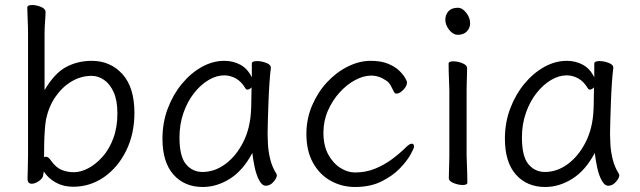

<svg xmlns="http://www.w3.org/2000/svg" viewBox="-20 -729 2556 767"><path d="M152 -26Q150 -16 135 -5.5Q120 5 107 5Q90 5 90 -15Q90 -27 91 -53.5Q92 -80 92 -106V-593Q92 -624 90.5 -653Q89 -682 89 -699Q89 -709 109 -709Q125 -709 143.5 -701.5Q162 -694 162 -681Q162 -669 160 -643.5Q158 -618 158 -592V-369Q198 -437 244.5 -461.5Q291 -486 346 -486Q421 -486 469 -433Q517 -380 517 -278Q517 -194 484 -127Q451 -60 395.5 -21.5Q340 17 272 17Q233 17 202.5 0Q172 -17 155 -44ZM156 -101Q160 -103 163 -103Q174 -103 184 -87Q204 -59 227 -50Q250 -41 275 -41Q302 -41 332 -56.5Q362 -72 389 -102Q416 -132 432.5 -176Q449 -220 449 -276Q449 -328 434 -361Q419 -394 395.5 -410Q372 -426 346 -426Q304 -426 266.5 -404Q229 -382 202 -343Q175 -304 164 -253Q161 -237 159 -209Q157 -181 156.5 -152Q156 -123 156 -101Z M1062 -457Q1059 -435 1056.5 -398.5Q1054 -362 1052.5 -321.5Q1051 -281 1050 -246Q1049 -211 1049 -193Q1049 -179 1050.5 -151.5Q1052 -124 1059.5 -93Q1067 -62 1084 -35Q1086 -31 1086 -29Q1086 -18 1072.5 -2.5Q1059 13 1042 13Q1027 13 1015.5 -8.5Q1004 -30 997.5 -60.5Q991 -91 988 -118Q951 -48 898.5 -15Q846 18 790 18Q717 18 673 -31.5Q629 -81 629 -175Q629 -239 650 -295Q671 -351 706.5 -394Q742 -437 786 -461.5Q830 -486 876 -486Q911 -486 940 -470.5Q969 -455 986 -420V-475Q986 -485 1007 -485Q1024 -485 1043 -478Q1062 -471 1062 -459ZM985 -380Q976 -371 968 -371Q964 -371 961 -375Q944 -404 921.5 -416Q899 -428 876 -428Q845 -428 813.5 -409.5Q782 -391 755.5 -357.5Q729 -324 713 -278.5Q697 -233 697 -180Q697 -104 723 -73Q749 -42 789 -42Q837 -42 880 -73.5Q923 -105 951.5 -161Q980 -217 983 -291Q984 -305 984 -330Q984 -355 985 -380Z M1634 -143Q1634 -137 1620 -111.5Q1606 -86 1577 -56Q1548 -26 1503.5 -4Q1459 18 1398 18Q1346 18 1301.5 -6.5Q1257 -31 1230.5 -78.5Q1204 -126 1204 -194Q1204 -254 1226.5 -307Q1249 -360 1286 -400Q1323 -440 1369 -463Q1415 -486 1461 -486Q1502 -486 1530 -474.5Q1558 -463 1574.5 -447Q1591 -431 1598.5 -417.5Q1606 -404 1606 -401Q1606 -385 1591 -370Q1576 -355 1564 -355Q1558 -355 1555 -360Q1548 -374 1541 -387Q1534 -400 1523 -407Q1494 -427 1463 -427Q1432 -427 1398.5 -409Q1365 -391 1336.5 -359.5Q1308 -328 1290 -287Q1272 -246 1272 -199Q1272 -147 1291.5 -111.5Q1311 -76 1340 -58Q1369 -40 1398 -40Q1441 -40 1478 -55Q1515 -70 1546.5 -93.5Q1578 -117 1601 -140Q1616 -155 1625 -155Q1634 -155 1634 -143Z M1858 -636Q1858 -617 1845 -603.5Q1832 -590 1809 -590Q1790 -590 1774.5 -609.5Q1759 -629 1759 -650Q1759 -670 1771.5 -684Q1784 -698 1809 -698Q1827 -698 1842.5 -678Q1858 -658 1858 -636ZM1775 -368Q1775 -378 1774 -399Q1773 -420 1772.5 -442Q1772 -464 1772 -475Q1772 -484 1791 -484Q1808 -484 1827 -476.5Q1846 -469 1846 -457Q1846 -449 1845.5 -432.5Q1845 -416 1844.5 -398Q1844 -380 1844 -368V-105Q1844 -99 1845 -78Q1846 -57 1846.5 -34Q1847 -11 1847 1Q1847 10 1828 10Q1812 10 1792.5 2.5Q1773 -5 1773 -17Q1773 -25 1773.5 -43.5Q1774 -62 1774.5 -80Q1775 -98 1775 -105Z M2430 -457Q2427 -435 2424.5 -398.5Q2422 -362 2420.5 -321.5Q2419 -281 2418 -246Q2417 -211 2417 -193Q2417 -179 2418.5 -151.5Q2420 -124 2427.5 -93Q2435 -62 2452 -35Q2454 -31 2454 -29Q2454 -18 2440.5 -2.5Q2427 13 2410 13Q2395 13 2383.5 -8.5Q2372 -30 2365.5 -60.5Q2359 -91 2356 -118Q2319 -48 2266.5 -15Q2214 18 2158 18Q2085 18 2041 -31.5Q1997 -81 1997 -175Q1997 -239 2018 -295Q2039 -351 2074.5 -394Q2110 -437 2154 -461.5Q2198 -486 2244 -486Q2279 -486 2308 -470.5Q2337 -455 2354 -420V-475Q2354 -485 2375 -485Q2392 -485 2411 -478Q2430 -471 2430 -459ZM2353 -380Q2344 -371 2336 -371Q2332 -371 2329 -375Q2312 -404 2289.5 -416Q2267 -428 2244 -428Q2213 -428 2181.5 -409.5Q2150 -391 2123.5 -357.5Q2097 -324 2081 -278.5Q2065 -233 2065 -180Q2065 -104 2091 -73Q2117 -42 2157 -42Q2205 -42 2248 -73.5Q2291 -105 2319.5 -161Q2348 -217 2351 -291Q2352 -305 2352 -330Q2352 -355 2353 -380Z"/></svg>

Font: Moon Stars Kai T
Style: Regular
Weight: 400
Designer: GuiWonder
Version: Version 1.101